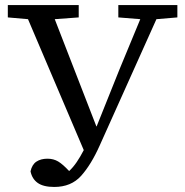

<svg xmlns="http://www.w3.org/2000/svg" viewBox="-20 -690 733 761"><path d="M449 -621V-670H683V-621L600 -614L375 -113Q341 -37 301.5 7Q262 51 195 51Q152 51 129.5 35Q107 19 101 -11Q107 -38 124.5 -49.5Q142 -61 168 -61Q192 -61 210.5 -50Q229 -39 254 -12Q270 -27 284 -47.5Q298 -68 312 -95L91 -614L11 -621V-670H292V-621L197 -614L362 -189H363L454 -416L536 -614Z"/></svg>

Font: Source Serif 4 SmText
Style: Regular
Weight: 400
Designer: Frank Grießhammer
Foundry: Adobe
Version: Version 4.005;hotconv 1.1.0;makeotfexe 2.6.0